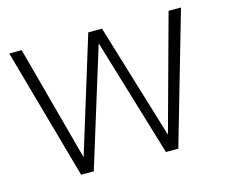

<svg xmlns="http://www.w3.org/2000/svg" viewBox="-77 -599 826 702"><g transform="rotate(-15 335.5 -248.0)"><path d="M149 0 10 -496H57L174 -61H175L309 -496H361L493 -61H494L613 -496H660L517 0H470L336 -446H335L197 0Z"/></g></svg>

Font: DM Sans 36pt ExtraLight
Style: Regular
Weight: 250
Designer: Colophon Foundry, Jonny Pinhorn
Foundry: Colophon Foundry
Version: Version 4.004;gftools[0.9.30]